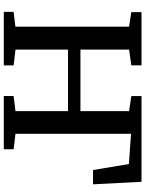

<svg xmlns="http://www.w3.org/2000/svg" viewBox="106 -890 783 1036"><g transform="rotate(90 498.0 -371.5)"><path d="M43.5 0V-53L123.5 -62.5V-676L45 -688V-743H332V-688L247 -676V-413.5H579V-676L498 -688V-743H960.5L974 -481.5H897L864.5 -675L701.5 -686.5V-63L785 -53V0H497.5V-53L579 -63V-346.5H247V-63L332.5 -53V0Z"/></g></svg>

Font: Merriweather 20pt SemiBold
Style: Regular
Weight: 600
Version: Version 2.100